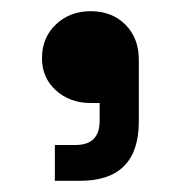

<svg xmlns="http://www.w3.org/2000/svg" viewBox="-20 -734 324 343"><path d="M78 -411V-475H115Q158 -475 158 -518V-550H142Q105 -550 80 -572.5Q55 -595 55 -630Q55 -667 80 -690.5Q105 -714 142 -714Q180 -714 204 -690Q228 -666 228 -627V-517Q228 -411 123 -411Z"/></svg>

Font: Space Grotesk Light SemiBold
Style: Regular
Weight: 600
Version: Version 2.000